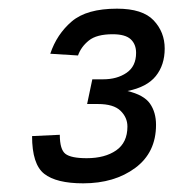

<svg xmlns="http://www.w3.org/2000/svg" viewBox="-20 -738 400 443"><path d="M172 -315Q110 -315 82 -337Q54 -359 54 -424L118 -427Q118 -393 131 -383Q144 -373 180 -373Q222 -373 248 -391Q274 -409 274 -446Q274 -467 258 -482.5Q242 -498 206 -498H181L193 -555H218Q250 -555 272 -570Q294 -585 294 -616Q294 -636 281.5 -647.5Q269 -659 240 -659Q203 -659 185 -644.5Q167 -630 160 -610L96 -614Q111 -659 145.5 -688.5Q180 -718 250 -718Q309 -718 334.5 -691Q360 -664 360 -626Q360 -588 339.5 -562.5Q319 -537 274 -528Q312 -519 326 -499Q340 -479 340 -450Q340 -386 292 -350.5Q244 -315 172 -315Z"/></svg>

Font: Geist Regular
Style: Italic
Weight: 400
Italic angle: -12°
Designer: Basement.studio, Andrés Briganti, Mateo Zaragoza
Foundry: Basement.studio, Vercel, Andrés Briganti, Guido Ferreyra, Mateo Zaragoza
Version: Version 1.500; ttfautohint (v1.8.4.7-5d5b)